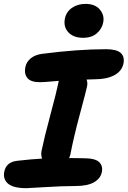

<svg xmlns="http://www.w3.org/2000/svg" viewBox="-30 -964 661 995"><path d="M400.9 -768.1Q350.6 -768.1 324.2 -796.6Q297.9 -825.2 306.2 -867.2Q313.5 -902.8 342.8 -923.3Q372.1 -943.8 413.1 -943.8Q463.4 -943.8 487.8 -914.1Q512.2 -884.3 504.9 -848.1Q499 -815.4 472.2 -791.7Q445.3 -768.1 400.9 -768.1ZM106.9 11.2Q39.6 11.2 12 -12Q-15.6 -35.2 -7.8 -74.2Q2 -125 61 -130.9Q133.3 -139.2 188 -142.1Q181.2 -161.6 185.1 -181.2Q199.2 -250 231 -368.4Q262.7 -486.8 271 -527.8Q272.9 -540.5 274.9 -544.9Q259.8 -543.9 238.5 -542Q217.3 -540 202.9 -539.1Q188.5 -538.1 176.8 -538.1Q129.9 -538.1 112.3 -559.3Q94.7 -580.6 101.1 -615.2Q106.9 -644 130.1 -662.4Q153.3 -680.7 189 -685.1Q374 -709 519 -709Q573.2 -709 595 -690.2Q616.7 -671.4 609.9 -634.8Q601.1 -594.2 561.5 -573.7Q522 -553.2 462.9 -553.2Q454.6 -553.2 440.2 -552.5Q425.8 -551.8 418.9 -551.8Q425.3 -534.2 420.9 -515.1Q417 -495.1 384.8 -375.7Q352.5 -256.3 335 -165Q332 -152.3 328.1 -145Q338.4 -145 362.8 -144.5Q387.2 -144 401.9 -144Q462.9 -144 483.4 -124.5Q503.9 -105 498 -73.2Q491.2 -38.6 457 -19.3Q422.9 0 360.8 0Q293.9 0 206.3 5.6Q118.7 11.2 106.9 11.2Z"/></svg>

Font: Shantell Sans Normal
Style: Bold Italic
Weight: 700
Italic angle: -11.31°
Designer: Stephen Nixon, Anya Danilova, Shantell Martin
Foundry: Arrow Type
Version: Version 1.006;[559af2be0]